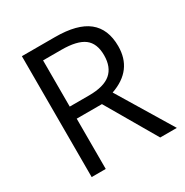

<svg xmlns="http://www.w3.org/2000/svg" viewBox="-164 -848 947 982"><g transform="rotate(-30 309.0 -357.0)"><path d="M181.2 -368.2H294.9Q382.8 -368.2 423.8 -403.1Q464.8 -438 464.8 -508.3Q464.8 -578.6 423.1 -609.9Q381.3 -641.1 289.1 -641.1H181.2ZM181.2 -296.9V0H98.1V-713.9H293.9Q425.3 -713.9 488 -663.6Q550.8 -613.3 550.8 -512.2Q550.8 -370.6 407.2 -320.8L601.1 0H502.9L330.1 -296.9Z"/></g></svg>

Font: OpenSans
Style: Regular
Weight: 400
Foundry: Ascender Corporation
Version: Version 1.10